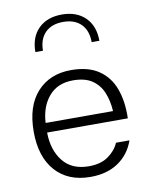

<svg xmlns="http://www.w3.org/2000/svg" viewBox="-86 -828 701 897"><g transform="rotate(-10 264.5 -379.5)"><path d="M269.5 -765.1Q339.4 -765.1 380.4 -724.6Q421.4 -684.1 421.4 -613.8H384.8Q384.8 -668.5 354.5 -699.2Q324.2 -730 269.5 -730Q214.8 -730 184.3 -699.2Q153.8 -668.5 153.8 -613.8H117.7Q117.7 -684.1 158.4 -724.6Q199.2 -765.1 269.5 -765.1ZM106.4 -233.9Q107.4 -150.4 149.4 -97.7Q191.4 -44.9 272.5 -44.9Q329.1 -44.9 364.7 -70.6Q400.4 -96.2 415 -131.3H479Q457 -67.9 403.6 -31.2Q350.1 5.4 271 5.4Q165 5.4 105.2 -61.8Q45.4 -128.9 45.4 -248.5Q45.4 -369.6 105.5 -435.8Q165.5 -502 266.6 -502Q347.7 -502 397.7 -468Q447.8 -434.1 469.7 -373.8Q491.7 -313.5 489.3 -233.9ZM107.4 -279.3H427.2Q424.3 -328.1 408.2 -367.4Q392.1 -406.7 358.2 -429.9Q324.2 -453.1 267.1 -453.1Q193.8 -453.1 152.6 -404.5Q111.3 -356 107.4 -279.3Z"/></g></svg>

Font: Estedad-FD Light
Style: Regular
Weight: 300
Designer: Amin Abedi
Version: Version 7.3